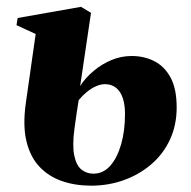

<svg xmlns="http://www.w3.org/2000/svg" viewBox="-20 -546 572 576"><path d="M253.5 11Q205.5 11 165.8 -2.8Q126 -16.5 98.2 -46Q70.5 -75.5 59.2 -122.8Q48 -170 57.5 -237L87 -444L29.5 -470.5L33 -492L223 -525.5L253 -507.5L220.5 -288Q236.5 -313 260.8 -333.2Q285 -353.5 314.2 -365.8Q343.5 -378 375 -378Q412.5 -378 443 -362.5Q473.5 -347 491.8 -313.2Q510 -279.5 510 -223.5Q510 -170.5 489.8 -127Q469.5 -83.5 433.5 -52.8Q397.5 -22 351.2 -5.5Q305 11 253.5 11ZM260 -25Q290 -25 311 -49Q332 -73 343.5 -113.5Q355 -154 355 -203.5Q355 -247.5 339.2 -270.5Q323.5 -293.5 294.5 -293.5Q282 -293.5 267.5 -287Q253 -280.5 239.8 -269.5Q226.5 -258.5 216 -245.5Q213 -228 210.2 -208.5Q207.5 -189 203.5 -161Q196.5 -109.5 202.8 -79.5Q209 -49.5 224.5 -37.2Q240 -25 260 -25Z"/></svg>

Font: Merriweather 120pt Black
Style: Italic
Weight: 900
Italic angle: -7.8°
Version: Version 2.101